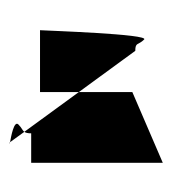

<svg xmlns="http://www.w3.org/2000/svg" viewBox="-0 -796 352 391"><g transform="rotate(-90 175.5 -600.0)"><path d="M40 -444 184 -506V-615L103 -726C101 -723 100 -719 100 -712H40ZM82 -755C82 -755 81 -756 81 -756C77 -756 78 -756 82 -755ZM82 -755 103 -726C106 -730 111 -731 118 -738C127 -747 93 -753 82 -755ZM184 -615 268 -500C286 -500 279 -494 291 -482C302 -470 309 -679 310 -694H184ZM310 -694Z"/></g></svg>

Font: bitstorm
Style: excn
Weight: 400
Version: Version 0.2